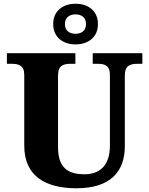

<svg xmlns="http://www.w3.org/2000/svg" viewBox="-20 -999 799 1029"><path d="M385 -761C452 -761 505 -799 505 -870C505 -941 452 -979 385 -979C318 -979 265 -941 265 -870C265 -799 318 -761 385 -761ZM385 -818C354 -818 328 -833 328 -870C328 -907 354 -922 385 -922C415 -922 441 -907 441 -870C441 -833 415 -818 385 -818ZM390 10C573 10 649 -81 649 -215V-594C649 -649 679 -657 717 -657H743V-714H477V-657H503C540 -657 569 -649 569 -598V-217C569 -110 512 -65 433 -65C344 -65 291 -100 291 -210V-594C291 -649 321 -657 358 -657H384V-714H17V-657H43C79 -657 110 -649 110 -598V-218C110 -55 224 10 390 10Z"/></svg>

Font: Noto Serif Myanmar ExtraBold
Style: Regular
Weight: 800
Designer: Ben Mitchell and the Monotype Design Team
Foundry: Monotype Imaging Inc.
Version: Version 2.106